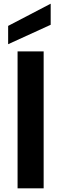

<svg xmlns="http://www.w3.org/2000/svg" viewBox="-20 -1018 331 1038"><path d="M216 0V-740H75V0ZM24 -779 254 -884V-998L24 -878Z"/></svg>

Font: Matrixport Bold
Style: Regular
Weight: 600
Designer: Ninad Kale (Devanagari), Jonny Pinhorn (Latin)
Foundry: Indian Type Foundry
Version: Version 2.000;PS 1.0;hotconv 1.0.79;makeotf.lib2.5.61930; tt